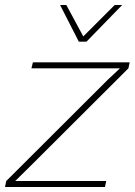

<svg xmlns="http://www.w3.org/2000/svg" viewBox="-35 -750 540 770"><path d="M-15 0 -10 -24 397 -430 446 -476H376H91L97 -500H485L480 -476L97 -94L26 -24H391L386 0ZM281 -583 206 -730H231L299 -604L425 -730H455L312 -583Z"/></svg>

Font: Work Sans ExtraLight
Style: Italic
Weight: 200
Italic angle: -13°
Designer: Wei Huang
Foundry: Wei Huang
Version: Version 2.012; ttfautohint (v1.8.3)